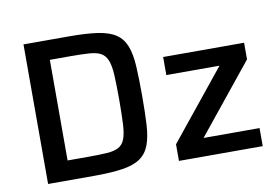

<svg xmlns="http://www.w3.org/2000/svg" viewBox="-74 -810 1349 932"><g transform="rotate(-10 600.5 -344.0)"><path d="M92 0V-688H317Q404 -688 459.5 -679.5Q515 -671 547 -649Q579 -627 594 -588Q609 -549 612.5 -489Q616 -429 616 -344Q616 -259 612.5 -199Q609 -139 594 -100Q579 -61 547 -39Q515 -17 459.5 -8.5Q404 0 317 0ZM205 -96H307Q363 -96 399.5 -98.5Q436 -101 457 -112.5Q478 -124 488 -150Q498 -176 500.5 -223Q503 -270 503 -344Q503 -418 500.5 -464.5Q498 -511 487.5 -537.5Q477 -564 456 -575.5Q435 -587 398.5 -589.5Q362 -592 307 -592H205ZM737 0V-82L1011 -421H749V-510H1148V-428L874 -89H1150V0Z"/></g></svg>

Font: Saira Medium
Style: Regular
Weight: 500
Designer: Hector Gatti with collaboration of the Omnibus-Type team
Foundry: Omnibus-Type
Version: Version 1.100; ttfautohint (v1.8.3)